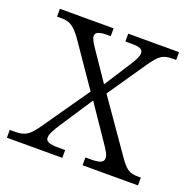

<svg xmlns="http://www.w3.org/2000/svg" viewBox="-101 -638 741 739"><g transform="rotate(20 269.5 -268.0)"><path d="M1 0H228V-32H201C160 -32 148 -39 148 -55C148 -71 163 -94 177 -116L264 -248L351 -120C376 -84 385 -69 385 -56C385 -40 373 -32 334 -32H311V0H538V-32H525C492 -32 476 -42 448 -83L303 -291L410 -447C444 -496 458 -504 498 -504H511V-536H303V-504H326C361 -504 375 -499 375 -482C375 -467 364 -448 347 -422L282 -321L208 -430C191 -455 181 -470 181 -482C181 -495 189 -504 231 -504H243V-536H23V-504H41C77 -504 94 -491 122 -453L243 -277L112 -89C79 -42 64 -32 19 -32H1Z"/></g></svg>

Font: Noto Serif Devanagari Light
Style: Regular
Weight: 300
Designer: Universal Thirst, Indian Type Foundry and the Monotype Design Team
Foundry: Monotype Imaging Inc.
Version: Version 2.004